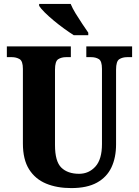

<svg xmlns="http://www.w3.org/2000/svg" viewBox="-20 -951 710 981"><path d="M344 10Q271 10 215.5 -13Q160 -36 128.5 -86Q97 -136 97 -218V-599Q97 -639 80 -649Q63 -659 40 -659H15V-714H342V-659H318Q294 -659 277.5 -648.5Q261 -638 261 -595V-210Q261 -126 293.5 -94.5Q326 -63 384 -63Q434 -63 467.5 -100Q501 -137 501 -215V-599Q501 -639 485 -649Q469 -659 445 -659H421V-714H655V-659H630Q606 -659 589.5 -648.5Q573 -638 573 -595V-213Q573 -146 549.5 -96Q526 -46 475.5 -18Q425 10 344 10ZM357 -771Q335 -785 308 -804.5Q281 -824 254.5 -846Q228 -868 208 -888Q188 -908 180 -921V-931H341Q350 -909 366.5 -882Q383 -855 400.5 -829Q418 -803 431 -784V-771Z"/></svg>

Font: Noto Serif Armenian Condensed ExtraBold
Style: Regular
Weight: 800
Width: 3
Designer: Monotype Design Team
Foundry: Monotype Imaging Inc.
Version: Version 2.008; ttfautohint (v1.8.4.7-5d5b)